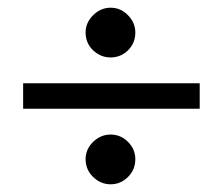

<svg xmlns="http://www.w3.org/2000/svg" viewBox="-20 -500 578 498"><path d="M202 -87Q202 -113 221.5 -132Q241 -151 267 -151Q293 -151 312 -132Q331 -113 331 -87Q331 -60 312 -41Q293 -22 267 -22Q241 -22 221.5 -41Q202 -60 202 -87ZM202 -416Q202 -441 221.5 -460.5Q241 -480 267 -480Q293 -480 312 -460.5Q331 -441 331 -416Q331 -388 312 -369.5Q293 -351 267 -351Q241 -351 221.5 -369.5Q202 -388 202 -416ZM498 -284V-218H40V-284Z"/></svg>

Font: Mukta Malar Medium
Style: Regular
Weight: 500
Designer: Aadarsh Rajan, Girish Dalvi, Yashodeep Gholap
Foundry: Ek Type
Version: Version 2.538;PS 1.000;hotconv 16.6.51;makeotf.lib2.5.65220;